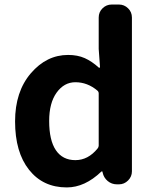

<svg xmlns="http://www.w3.org/2000/svg" viewBox="-20 -818 684 852"><path d="M276.4 13.7Q170.9 13.7 108.9 -64.5Q46.9 -142.6 46.9 -279.3Q46.9 -411.1 116.7 -492.7Q186.5 -574.2 282.2 -574.2Q324.2 -574.2 356 -560.1Q387.7 -545.9 418.9 -517.6Q419.9 -516.6 421.9 -517.6Q423.8 -518.6 423.8 -520.5L418 -600.6V-740.2Q418 -764.6 435.1 -781.2Q452.1 -797.9 475.6 -797.9H507.8Q531.2 -797.9 548.3 -781.2Q565.4 -764.6 565.4 -740.2V-57.6Q565.4 -34.2 548.3 -17.1Q531.2 0 507.8 0H499Q475.6 0 458 -14.6Q440.4 -29.3 435.5 -51.8L434.6 -56.6Q433.6 -57.6 432.1 -57.6Q430.7 -57.6 429.7 -56.6Q356.4 13.7 276.4 13.7ZM314.5 -107.4Q371.1 -107.4 413.1 -159.2Q418 -165 418 -171.9V-403.3Q418 -411.1 412.1 -416Q368.2 -453.1 314.5 -453.1Q264.6 -453.1 231.4 -407.2Q198.2 -361.3 198.2 -281.2Q198.2 -195.3 228 -151.4Q257.8 -107.4 314.5 -107.4Z"/></svg>

Font: Gen Jyuu Gothic P Bold
Style: Bold
Weight: 700
Designer: [Source Han Sans]
Ryoko NISHIZUKA  (kana & ideographs); Paul D. Hunt (Latin, Greek & Cyrillic); Wenlong ZHANG  (bopomofo
Version: Version 1.002.20150607